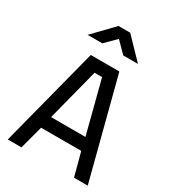

<svg xmlns="http://www.w3.org/2000/svg" viewBox="-218 -1037 1034 1152"><g transform="rotate(30 299.0 -461.0)"><path d="M22 0ZM438 -161H160L117 0H22L200 -688H398L576 0H481ZM180 -246H418L325 -607H273ZM257 -922H338L472 -783H370L298 -856L225 -783H123Z"/></g></svg>

Font: Cairo SemiBold
Style: Regular
Weight: 600
Designer: Mohamed Gaber, the designers of Titillium
Foundry: Kief Type Foundry
Version: Version 2.009; ttfautohint (v1.5.33-1714) -l 8 -r 50 -G 200 